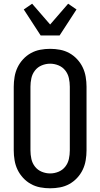

<svg xmlns="http://www.w3.org/2000/svg" viewBox="-20 -1006 540 1034"><path d="M250 8Q223 8 196.5 3Q170 -2 146.5 -15Q123 -28 104.5 -48Q86 -68 74.5 -92Q63 -116 58.5 -143Q54 -170 54 -196V-539Q54 -565 58.5 -592Q63 -619 74.5 -643Q86 -667 104.5 -687Q123 -707 146.5 -720Q170 -733 196.5 -738Q223 -743 250 -743Q277 -743 303.5 -738Q330 -733 353.5 -720Q377 -707 395.5 -687Q414 -667 425.5 -643Q437 -619 441.5 -592Q446 -565 446 -539V-196Q446 -170 441.5 -143Q437 -116 425.5 -92Q414 -68 395.5 -48Q377 -28 353.5 -15Q330 -2 303.5 3Q277 8 250 8ZM250 -72Q273 -72 295 -81Q317 -90 331.5 -108.5Q346 -127 351 -150Q356 -173 356 -196V-539Q356 -562 351 -585Q346 -608 331.5 -626.5Q317 -645 295 -654Q273 -663 250 -663Q227 -663 205 -654Q183 -645 168.5 -626.5Q154 -608 149 -585Q144 -562 144 -539V-196Q144 -173 149 -150Q154 -127 168.5 -108.5Q183 -90 205 -81Q227 -72 250 -72ZM199 -815 108 -955 153 -986 250 -874 347 -986 392 -955 301 -815Z"/></svg>

Font: Iosevka SS10 Medium
Style: Regular
Weight: 500
Monospace: yes
Designer: Belleve Invis
Foundry: Belleve Invis
Version: Version 28.0.6; ttfautohint (v1.8.4)